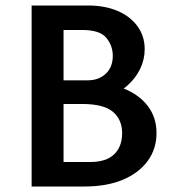

<svg xmlns="http://www.w3.org/2000/svg" viewBox="-20 -678 633 698"><path d="M285 -308 306 -378Q378 -378 433 -355Q488 -332 518.5 -291Q549 -250 549 -194Q549 -137 517 -93Q485 -49 426.5 -24.5Q368 0 287 0H95V-658H300Q361 -658 407 -638.5Q453 -619 479.5 -583Q506 -547 506 -499Q506 -461 489 -426.5Q472 -392 441.5 -365.5Q411 -339 371 -323.5Q331 -308 285 -308ZM174 -386H299Q339 -386 364.5 -410Q390 -434 390 -475Q390 -512 366.5 -540.5Q343 -569 279 -569H211V-89H307Q366 -89 395 -117Q424 -145 424 -194Q424 -243 390.5 -271.5Q357 -300 278 -300H174Z"/></svg>

Font: Ysabeau
Style: Bold
Weight: 700
Designer: Christian Thalmann (Catharsis Fonts)
Version: Version 2.000;gftools[0.9.27.dev2+g8671c4b]